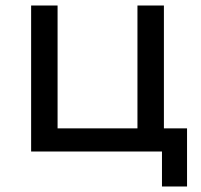

<svg xmlns="http://www.w3.org/2000/svg" viewBox="-20 -550 730 697"><path d="M93 0H568V127H659V-84H575V-530H479V-84H189V-530H93Z"/></svg>

Font: Malon Grotesk Med
Style: Regular
Weight: 500
Designer: Julieta Ulanovsky
Foundry: Julieta Ulanovsky
Version: Version 7.200